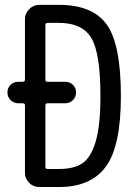

<svg xmlns="http://www.w3.org/2000/svg" viewBox="-20 -750 540 770"><path d="M162.1 -327.1V-80.1Q162.1 -72.3 170.9 -72.3H216.8Q276.4 -72.3 310.5 -95.2Q344.7 -118.2 363.8 -182.6Q382.8 -247.1 382.8 -365.2Q382.8 -537.1 346.2 -597.7Q309.6 -658.2 216.8 -658.2H170.9Q162.1 -658.2 162.1 -649.4V-430.7Q162.1 -421.9 170.9 -421.9H242.2Q259.8 -421.9 272.5 -409.7Q285.2 -397.5 285.2 -379.4Q285.2 -361.3 272.5 -348.6Q259.8 -335.9 242.2 -335.9H170.9Q162.1 -335.9 162.1 -327.1ZM52.7 -335.9Q35.2 -335.9 22.5 -348.6Q9.8 -361.3 9.8 -379.4Q9.8 -397.5 22.5 -409.7Q35.2 -421.9 52.7 -421.9H71.3Q80.1 -421.9 80.1 -430.7V-672.9Q80.1 -696.3 97.2 -713.4Q114.3 -730.5 136.7 -730.5H216.8Q351.6 -730.5 408.2 -651.4Q464.8 -572.3 464.8 -365.2Q464.8 -164.1 404.8 -82Q344.7 0 216.8 0H162.1H136.7Q113.3 0 96.7 -17.1Q80.1 -34.2 80.1 -56.6V-327.1Q80.1 -335.9 71.3 -335.9Z"/></svg>

Font: Rounded Mgen+ 2m regular
Style: Regular
Weight: 400
Designer: [Source Han Sans]
Ryoko NISHIZUKA  (kana & ideographs); Paul D. Hunt (Latin, Greek & Cyrillic); Wenlong ZHANG  (bopomofo
Version: Version 1.059.20150602